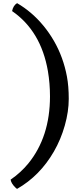

<svg xmlns="http://www.w3.org/2000/svg" viewBox="-20 -979 509 1219"><path d="M46.9 0ZM255.9 -815.4Q182.6 -904.3 88.4 -959Q64 -944.3 56.7 -908.7Q240.2 -782.2 284.2 -527.3Q297.4 -449.2 297.4 -367.2Q297.4 -109.9 159.2 59.6Q111.8 117.2 47.4 161.6Q51.3 185.5 76.2 210Q82.5 216.8 88.4 220.2Q233.4 137.2 322.3 -17.1Q366.2 -93.3 391.4 -182.1Q416.5 -271 416.5 -351.1Q416.5 -431.2 405 -492.7Q393.6 -554.2 372.8 -611.1Q352.1 -668 322.3 -719.5Q292.5 -771 255.9 -815.4Z"/></svg>

Font: Quando
Style: Regular
Weight: 400
Version: Version 1.002